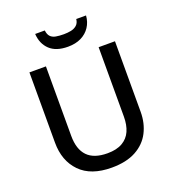

<svg xmlns="http://www.w3.org/2000/svg" viewBox="-163 -1048 1064 1181"><g transform="rotate(-20 369.0 -457.0)"><path d="M649 -252Q649 -178 618.5 -118.5Q588 -59 525 -24.5Q462 10 366 10Q230 10 159.5 -62.5Q89 -135 89 -254V-714H197V-259Q197 -171 240 -126.5Q283 -82 371 -82Q431 -82 469 -104Q507 -126 524.5 -165.5Q542 -205 542 -260V-714H649ZM536 -924Q533 -882 511.5 -849.5Q490 -817 453.5 -799Q417 -781 367 -781Q289 -781 248 -820Q207 -859 203 -924H266Q269 -897 282 -883.5Q295 -870 317 -866Q339 -862 369 -862Q394 -862 416 -866.5Q438 -871 453.5 -884.5Q469 -898 472 -924Z"/></g></svg>

Font: Noto Sans Hebrew Medium
Style: Regular
Weight: 500
Designer: Monotype Design Team
Foundry: Monotype Imaging Inc.
Version: Version 2.003